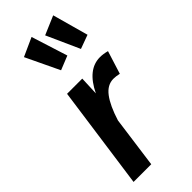

<svg xmlns="http://www.w3.org/2000/svg" viewBox="-270 -887 929 929"><g transform="rotate(-45 194.5 -422.5)"><path d="M389 -535 352 -417Q330 -422 313 -422Q271 -422 240.5 -381.5Q210 -341 186 -264L150 0H29L103 -529H207L203 -432Q256 -542 341 -542Q363 -542 389 -535ZM235 -659 163 -630 81 -802 176 -845ZM375 -661 304 -635 228 -804 324 -845Z"/></g></svg>

Font: Fira Sans Condensed Medium
Style: Italic
Weight: 500
Width: 3
Italic angle: -8°
Designer: bBox Type GmbH & Carrois Corporate GbR & Edenspiekermann AG
Foundry: bBox Type GmbH & Carrois Corporate GbR & Edenspiekermann AG
Version: Version 4.301